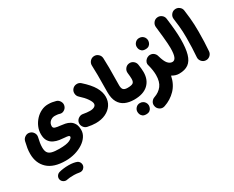

<svg xmlns="http://www.w3.org/2000/svg" viewBox="-149 -1268 2878 2365"><g transform="rotate(-30 1289.5 -85.5)"><path d="M8.8 -1Q8.8 -41.5 14.9 -80.1Q21 -118.7 33.2 -168.9Q41.5 -202.1 71.3 -220.7Q101.1 -239.3 133.8 -231Q167 -223.1 185.8 -193.4Q204.6 -163.6 196.3 -130.4Q187 -91.8 181.9 -59.3Q176.8 -26.9 176.8 5.9Q176.8 51.3 192.9 77.1Q209 103 247.6 113.8Q286.1 124.5 353 124.5Q455.6 124.5 499.5 103.5Q543.5 82.5 543.5 62.5Q543.5 49.3 525.6 44.4Q507.8 39.6 479.5 38.1Q446.8 36.1 406.5 30.3Q366.2 24.4 329.1 6.8Q292 -10.7 268.1 -47.1Q244.1 -83.5 244.1 -145.5Q244.1 -198.2 265.1 -247.3Q286.1 -296.4 322.3 -335.7Q358.4 -375 405.3 -397.9Q452.1 -420.9 503.4 -420.9Q536.1 -420.9 560.1 -417Q584 -413.1 613.8 -404.8Q645 -395.5 662.1 -364.5Q679.2 -333.5 669.4 -301.8Q660.2 -270.5 630.9 -253.2Q601.6 -235.8 570.3 -246.6Q555.7 -251.5 537.1 -253.4Q518.6 -255.4 504.4 -255.4Q465.8 -255.4 437.3 -230Q408.7 -204.6 408.7 -163.1Q408.7 -137.2 436.3 -128.9Q463.9 -120.6 503.9 -117.2Q535.6 -114.3 570.1 -107.4Q604.5 -100.6 634.3 -83Q664.1 -65.4 682.9 -32Q701.7 1.5 701.7 57.1Q701.7 104.5 673.8 147Q646 189.5 596.9 221.7Q547.9 253.9 484.1 272.5Q420.4 291 348.6 291Q179.2 291 94 211.7Q8.8 132.3 8.8 -1ZM164.6 455.1Q157.2 429.2 170.4 405.5Q183.6 381.8 210.4 373Q238.3 364.7 274.4 360.4Q310.5 356 346.2 356Q384.3 356 414.8 361.3Q445.3 366.7 466.3 375.5Q493.2 390.6 500.2 419.9Q507.3 449.2 490.2 473.6Q476.6 493.2 457.3 499.3Q438 505.4 417 501Q402.8 498 383.1 495.8Q363.3 493.7 346.2 493.7Q313.5 493.7 288.1 495.6Q262.7 497.6 247.1 501.5Q221.2 508.3 196.8 494.6Q172.4 481 164.6 455.1Z M720.7 -37.6Q728 -70.8 758.1 -89.6Q788.1 -108.4 820.8 -101.1Q842.3 -96.7 868.2 -94Q894 -91.3 912.1 -91.3Q953.1 -91.3 976.6 -105.5Q1000 -119.6 1000 -145Q1000 -170.9 969.2 -216.3Q938.5 -261.7 880.4 -313.5Q855 -336.4 853 -371.6Q851.1 -406.7 873.5 -432.1Q896.5 -458 931.6 -460.2Q966.8 -462.4 992.2 -439.5Q1086.4 -355.5 1127.2 -285.2Q1168 -214.8 1168 -147.9Q1168 -82 1134.3 -31.7Q1100.6 18.6 1040.5 47.1Q980.5 75.7 900.4 75.7Q874 75.7 845.2 72Q816.4 68.4 784.7 62Q752 54.7 732.9 24.9Q713.9 -4.9 720.7 -37.6Z M1212.9 -182.6Q1212.9 -248.5 1213.9 -306.4Q1214.8 -364.3 1214.8 -426Q1214.8 -487.8 1211.4 -564Q1210.4 -598.6 1233.9 -624.3Q1257.3 -649.9 1291.5 -651.4Q1325.7 -652.8 1351.6 -629.2Q1377.4 -605.5 1378.9 -570.8Q1382.3 -496.1 1382.3 -433.8Q1382.3 -371.6 1381.1 -312Q1379.9 -252.4 1379.9 -185.1Q1379.9 -141.1 1397.2 -123.3Q1414.6 -105.5 1456.1 -105.5H1456.5Q1491.2 -105.5 1515.4 -81.1Q1539.6 -56.6 1539.6 -22Q1539.6 12.2 1515.4 36.9Q1491.2 61.5 1456.5 61.5H1456.1Q1382.8 61.5 1328.1 37.1Q1273.4 12.7 1243.2 -41Q1212.9 -94.7 1212.9 -182.6Z M1373 -22Q1373 -56.6 1397.7 -81.1Q1422.4 -105.5 1456.5 -105.5Q1511.7 -105.5 1532.7 -120.1Q1553.7 -134.8 1553.7 -177.2Q1553.7 -193.8 1552 -215.3Q1550.3 -236.8 1546.9 -263.7Q1543 -297.9 1564 -325.4Q1585 -353 1619.1 -357.4Q1653.3 -361.8 1680.4 -340.8Q1707.5 -319.8 1712.9 -285.6Q1723.1 -220.2 1723.1 -176.3Q1723.1 -65.9 1654.5 -2.2Q1585.9 61.5 1456.5 61.5Q1422.4 61.5 1397.7 36.9Q1373 12.2 1373 -22ZM1411.6 210.9Q1411.6 180.2 1434.3 156Q1457 131.8 1491.2 131.8Q1516.6 131.8 1534.2 142.6Q1551.8 153.3 1561.5 168.9Q1574.2 189 1574.2 210.9Q1574.2 226.6 1567.4 245.6Q1560.5 264.6 1542.7 278.3Q1524.9 292 1492.7 292Q1459.5 292 1442.1 278.1Q1424.8 264.2 1418 246.1Q1411.6 229 1411.6 210.9Z M1815.4 -217.3Q1807.6 -238.8 1814.5 -259.8Q1821.3 -280.8 1838.4 -296.6Q1855.5 -312.5 1877.9 -317.9Q1889.6 -320.8 1901.9 -319.8Q1930.7 -318.4 1951.4 -299.8Q1972.2 -281.2 1978 -257.3Q1978.5 -255.9 1979 -254.4Q2002.4 -170.4 2031 -137.9Q2059.6 -105.5 2094.2 -105.5H2094.7Q2129.4 -105.5 2153.6 -81.1Q2177.7 -56.6 2177.7 -22Q2177.7 12.2 2153.6 36.9Q2129.4 61.5 2094.7 61.5H2094.2Q2067.9 61.5 2042.7 53.5Q2017.6 45.4 1994.1 31.2Q1971.7 142.6 1902.6 214.1Q1833.5 285.6 1737.3 317.9Q1700.2 330.1 1669.9 311.8Q1639.6 293.5 1630.9 263.7Q1619.6 224.6 1637.7 196.5Q1655.8 168.5 1683.6 159.2Q1755.9 134.8 1796.9 80.8Q1837.9 26.9 1837.9 -68.4Q1837.9 -132.3 1816.9 -213.4Q1816.4 -215.3 1815.4 -217.3ZM1804.2 -487.8Q1804.2 -518.6 1826.9 -542.7Q1849.6 -566.9 1883.8 -566.9Q1909.2 -566.9 1926.8 -556.2Q1944.3 -545.4 1954.1 -529.8Q1966.8 -509.8 1966.8 -487.8Q1966.8 -472.2 1960 -453.1Q1953.1 -434.1 1935.3 -420.4Q1917.5 -406.7 1885.3 -406.7Q1852.1 -406.7 1834.7 -420.7Q1817.4 -434.6 1810.5 -452.6Q1804.2 -469.7 1804.2 -487.8Z M2011.2 -22Q2011.2 -56.6 2035.9 -81.1Q2060.5 -105.5 2094.7 -105.5Q2126.5 -105.5 2142.6 -144.3Q2158.7 -183.1 2158.7 -268.6Q2158.7 -295.9 2156 -334.5Q2153.3 -373 2147.5 -432.4Q2141.6 -491.7 2131.3 -580.1Q2127.4 -614.3 2148.2 -642.1Q2168.9 -669.9 2203.1 -674.3Q2237.3 -678.7 2265.1 -657.7Q2293 -636.7 2297.4 -602.5Q2310.5 -500.5 2316.4 -429Q2322.3 -357.4 2322.3 -299.3Q2322.3 -168.5 2299.3 -89.1Q2276.4 -9.8 2226.3 25.9Q2176.3 61.5 2094.7 61.5Q2060.5 61.5 2035.9 36.9Q2011.2 12.2 2011.2 -22Z M2370.6 -558.1Q2366.2 -592.3 2387.2 -620.1Q2408.2 -647.9 2442.4 -652.3Q2476.6 -656.7 2504.4 -635.7Q2532.2 -614.7 2536.6 -580.6Q2545.4 -514.6 2550.3 -464.8Q2555.2 -415 2557.1 -369.1Q2559.1 -323.2 2559.1 -268.6Q2559.1 -196.3 2556.4 -125Q2553.7 -53.7 2548.8 6.3Q2545.9 40.5 2519.3 63.2Q2492.7 85.9 2458 83Q2423.8 80.1 2401.4 53.5Q2378.9 26.9 2381.8 -7.3Q2386.7 -67.9 2389.4 -137.9Q2392.1 -208 2392.1 -277.3Q2392.1 -325.2 2390.4 -364.3Q2388.7 -403.3 2384 -448.2Q2379.4 -493.2 2370.6 -558.1Z"/></g></svg>

Font: Mikhak-FD Black
Style: Regular
Weight: 900
Designer: Amin Abedi
Version: Version 3.2